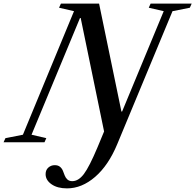

<svg xmlns="http://www.w3.org/2000/svg" viewBox="-95 -790 1084 1066"><path d="M306.2 215.8Q340.8 215.8 370.8 176Q400.9 136.2 446.8 26.9L482.9 -60.1L353 -689.9H349.1L80.1 -42L162.1 -22.9L151.9 0H-75.2L-64.9 -22.9L32.2 -42L315.9 -728L232.9 -747.1L243.2 -770H455.1L579.1 -170.9H583L814 -728L731 -747.1L741.2 -770H969.2L959 -747.1L862.8 -728L556.2 9.8Q507.3 127.9 433.3 191.9Q359.4 255.9 276.9 255.9Q223.6 255.9 190.9 232.9Q158.2 210 158.2 176.8Q158.2 153.8 173.3 140.4Q188.5 127 209 127Q227.1 127 238 136Q249 145 254.2 158.2Q259.3 171.4 264.4 184.6Q269.5 197.8 279.5 206.8Q289.6 215.8 306.2 215.8Z"/></svg>

Font: Libre Caslon Text
Style: Italic
Weight: 400
Italic angle: -25°
Designer: Pablo Impallari, Rodrigo Fuenzalida
Foundry: Pablo Impallari, Rodrigo Fuenzalida
Version: Version 1.002